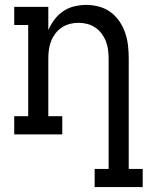

<svg xmlns="http://www.w3.org/2000/svg" viewBox="-20 -548 640 783"><path d="M366 215V141H423V-310Q423 -328 420.5 -346Q418 -364 411.5 -380.5Q405 -397 394 -411.5Q383 -426 368 -436Q353 -446 335.5 -450.5Q318 -455 300 -455Q282 -455 264.5 -450.5Q247 -446 232 -436Q217 -426 206 -411.5Q195 -397 188.5 -380.5Q182 -364 179.5 -346Q177 -328 177 -310V-74H234V0H38V-74H95V-446H38V-520H177V-425Q187 -448 202 -468Q217 -488 237.5 -502Q258 -516 282.5 -522Q307 -528 332 -528Q358 -528 384 -521Q410 -514 431 -498.5Q452 -483 467 -461Q482 -439 490.5 -414Q499 -389 502 -362.5Q505 -336 505 -310V141H562V215Z"/></svg>

Font: Iosevka Plex Etoile
Style: Regular
Weight: 400
Designer: Belleve Invis
Foundry: Belleve Invis
Version: Version 25.1.1; ttfautohint (v1.8.4)